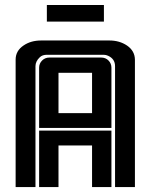

<svg xmlns="http://www.w3.org/2000/svg" viewBox="-20 -754 607 774"><path d="M168.9 -667V-733.9H398.9V-667ZM351.1 -460.4H215.8V-297.9H351.1ZM137.7 -481Q137.7 -498 149.7 -510Q161.6 -522 179.2 -522H387.7Q405.8 -522 417.5 -510Q429.2 -498 429.2 -481V-238.3H137.7ZM429.2 -227.5V0H351.1V-167.5H215.8V0H137.7V-227.5ZM43 -513.7Q43 -549.3 75.2 -570.8Q104.5 -590.8 146 -590.8H420.9Q461.9 -590.8 492.2 -570.3Q523.4 -548.8 523.9 -513.7V0H443.8V-487.3Q443.8 -516.6 415.5 -529.3Q407.2 -533.2 397.9 -533.2H168.9Q150.9 -533.2 140.6 -523.4Q123 -506.8 123 -487.3V0H43Z"/></svg>

Font: Ebtekar Inline 2
Style: Inline-2
Weight: 500
Designer: Arman Khorramak
Foundry: Arman Khorramak
Version: Version 2.000